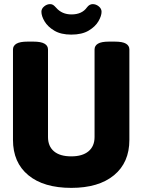

<svg xmlns="http://www.w3.org/2000/svg" viewBox="-20 -904 691 932"><path d="M326 8Q192 8 117.5 -53.5Q43 -115 43 -225V-664Q43 -682 60 -692Q77 -702 114 -702H142Q179 -702 196 -692Q213 -682 213 -664V-239Q213 -194 242 -169.5Q271 -145 326 -145Q380 -145 409.5 -169.5Q439 -194 439 -239V-664Q439 -682 455.5 -692Q472 -702 509 -702H537Q575 -702 591.5 -692Q608 -682 608 -664V-225Q608 -115 533.5 -53.5Q459 8 326 8ZM326 -736Q276 -736 244 -755Q212 -774 196.5 -800Q181 -826 181 -847Q181 -862 194.5 -873Q208 -884 223 -884Q232 -884 238 -880Q244 -876 253 -866Q281 -834 327 -834Q378 -834 402 -868Q414 -884 430 -884Q446 -884 459.5 -873Q473 -862 473 -847Q473 -827 458 -801Q443 -775 410.5 -755.5Q378 -736 326 -736Z"/></svg>

Font: Asap Semi Condensed ExtraBold
Style: Regular
Weight: 800
Width: 4
Designer: Pablo Cosgaya
Foundry: Omnibus-Type
Version: Version 3.001; ttfautohint (v1.8.4.7-5d5b)